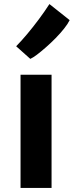

<svg xmlns="http://www.w3.org/2000/svg" viewBox="-20 -924 362 944"><path d="M81 0V-556.5H233.5V0ZM129 -634.5 59.5 -696.5Q85 -722.5 114 -757Q143 -791.5 171.2 -829.5Q199.5 -867.5 223 -904L322.5 -825Q313.5 -806.5 295.2 -783.5Q277 -760.5 253.8 -736.8Q230.5 -713 206.2 -691.8Q182 -670.5 161.8 -655.2Q141.5 -640 129 -634.5Z"/></svg>

Font: Koeln Type Sans
Style: Bold
Weight: 700
Designer: Eben Sorkin
Foundry: Eben Sorkin
Version: Version 2.001